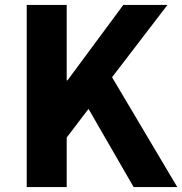

<svg xmlns="http://www.w3.org/2000/svg" viewBox="-20 -763 743 783"><path d="M89 0V-743H252V-435H255L483 -743H663L437 -448L703 0H525L341 -319L252 -202V0Z"/></svg>

Font: Noto Sans JP Thin ExtraBold
Style: Regular
Weight: 800
Version: Version 2.004-H2;hotconv 1.0.118;makeotfexe 2.5.65603